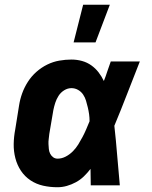

<svg xmlns="http://www.w3.org/2000/svg" viewBox="-20 -778 640 806"><path d="M221 8Q190 8 161 1.5Q132 -5 108 -21Q84 -37 68 -61Q52 -85 44.5 -114Q37 -143 37.5 -173.5Q38 -204 44 -235L60 -335Q64 -361 73 -386Q82 -411 97 -434.5Q112 -458 133 -476.5Q154 -495 178.5 -507Q203 -519 229 -523.5Q255 -528 280 -528Q303 -528 324.5 -522Q346 -516 363.5 -503.5Q381 -491 394 -474Q407 -457 416 -438Q424 -458 430.5 -478.5Q437 -499 445 -520H567Q540 -452 514 -384.5Q488 -317 460 -250Q467 -188 472 -125Q477 -62 483 0H361Q361 -17 360.5 -34Q360 -51 360 -69Q347 -52 332 -37.5Q317 -23 298.5 -13Q280 -3 260.5 2.5Q241 8 221 8ZM222 -112Q239 -112 255.5 -120.5Q272 -129 285.5 -142.5Q299 -156 308.5 -171.5Q318 -187 326.5 -203Q335 -219 342 -235.5Q349 -252 356 -269Q356 -284 354 -298.5Q352 -313 348.5 -327.5Q345 -342 341 -355.5Q337 -369 329 -381Q321 -393 308 -400.5Q295 -408 280 -408Q264 -408 249.5 -399Q235 -390 226 -376Q217 -362 212 -346.5Q207 -331 204 -316L187 -216Q186 -205 184.5 -194.5Q183 -184 183.5 -173.5Q184 -163 185 -152.5Q186 -142 190.5 -133Q195 -124 203 -118Q211 -112 222 -112ZM289 -600 329 -758H441L381 -600Z"/></svg>

Font: Iosevka Aile Heavy
Style: Italic
Weight: 900
Italic angle: -9°
Designer: Belleve Invis
Foundry: Belleve Invis
Version: Version 31.1.0; ttfautohint (v1.8.4)